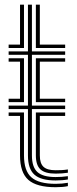

<svg xmlns="http://www.w3.org/2000/svg" viewBox="-20 -790 326 818"><path d="M16.8 -585.5V-600H65.3V-770H82.2V-585.5ZM132.8 -585.5V-770H149.7V-600H257.6V-585.5ZM217 -21.2Q153.9 -21.2 126.5 -46Q99.1 -70.7 99.1 -127.7V-325.4H16.8V-340.1H99.1V-556.4H16.8V-570.9H99.1V-770H116V-570.9H257.6V-556.4H116V-340.1H257.6V-325.4H116V-127.7Q116 -78.4 139.4 -57Q162.9 -35.7 217 -35.7Q229.7 -35.7 242.7 -36.6Q255.6 -37.6 269.2 -39.4V-25.4Q258 -23.3 245 -22.3Q232 -21.2 217 -21.2ZM132.8 -354.8V-541.7H257.6V-527.2H149.7V-369.4H257.6V-354.8ZM16.8 -354.8V-369.4H65.3V-527.2H16.8V-541.7H82.2V-354.8ZM217 7.6Q135.9 7.6 100.6 -23.8Q65.3 -55.2 65.3 -127.7V-296.1H16.8V-310.8H82.2V-127.7Q82.2 -62.8 113.4 -34.8Q144.6 -6.8 217 -6.8Q231.1 -6.8 244.1 -8Q257.2 -9.2 269.2 -11.3V3Q248.8 7.6 217 7.6ZM217 -50.3Q171.9 -50.3 152.4 -68.2Q132.8 -86.2 132.8 -127.7V-310.8H257.6V-296.1H149.7V-127.7Q149.7 -93.8 165.4 -79.3Q181.1 -64.7 217 -64.7Q229.3 -64.7 242.6 -65.3Q255.8 -66 269.2 -68.1V-54.1Q257.2 -52.3 244.1 -51.3Q231 -50.3 217 -50.3Z"/></svg>

Font: Big Shoulders Inline Text SC Thin
Style: Regular
Weight: 100
Designer: Patric King
Foundry: XO Type Co
Version: Version 2.002